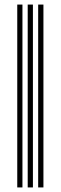

<svg xmlns="http://www.w3.org/2000/svg" viewBox="-20 -820 265 840"><path d="M147 0V-800H170V0ZM55.5 0V-800H78.2V0ZM101.2 0V-800H124V0Z"/></svg>

Font: Big Shoulders Inline Text Thin
Style: Bold
Weight: 700
Version: Version 2.002